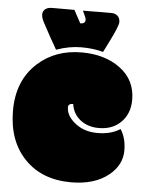

<svg xmlns="http://www.w3.org/2000/svg" viewBox="-53 -775 630 833"><g transform="rotate(5 262.0 -358.5)"><path d="M287.6 15.1Q160.6 15.1 85.2 -63.2Q9.8 -141.6 9.8 -273.4Q9.8 -405.3 95.2 -481.9Q171.4 -550.3 285.6 -550.3Q387.2 -550.3 454.1 -500.2Q521 -450.2 521 -364.3Q521 -304.7 484.1 -267.3Q447.3 -230 387.2 -230Q338.4 -230 305.9 -256.1Q273.4 -282.2 267.6 -324.2Q246.1 -324.2 246.1 -308.6Q246.1 -272.9 281.2 -243.2Q321.8 -208 382.1 -208Q442.4 -208 481.9 -233.9Q506.3 -196.3 506.3 -142.6Q506.3 -80.1 452.6 -35.6Q391.1 15.1 287.6 15.1ZM172.9 -552.2Q145.5 -599.1 110.4 -665Q99.6 -685.5 99.6 -699.5Q99.6 -713.4 109.9 -722.4Q120.1 -731.4 141.1 -731.4H237.3L267.6 -675.3Q289.6 -675.3 289.6 -692.9Q289.6 -700.2 274.4 -731.4H309.6Q334.5 -731.4 346.7 -731.9H399.4Q415 -731.9 425.5 -722.4Q436 -712.9 436 -695.3Q436 -677.7 397.5 -601.6Q382.3 -571.3 377 -560.5Q335 -572.3 281.7 -572.3Q228.5 -572.3 172.9 -552.2Z"/></g></svg>

Font: Modak
Style: Regular
Weight: 400
Version: Version 1.036;PS Version 1.000;hotconv 1.0.79;makeotf.lib2.5